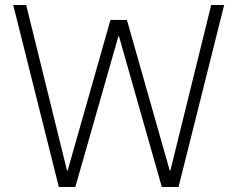

<svg xmlns="http://www.w3.org/2000/svg" viewBox="-20 -750 952 770"><path d="M216 0 33 -730H85L249 -65H251L423 -670H489L661 -65H663L827 -730H879L696 0H629L457 -605H455L282 0Z"/></svg>

Font: M PLUS 1 Thin Light
Style: Regular
Weight: 300
Version: Version 1.001